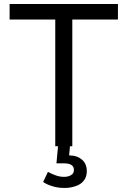

<svg xmlns="http://www.w3.org/2000/svg" viewBox="-20 -720 628 945"><path d="M252 0Q252 -156.2 252 -624Q195.3 -624 27.3 -624Q27.3 -642.6 27.3 -700.2Q160.2 -700.2 560.5 -700.2Q560.5 -680.7 560.5 -624Q504.9 -624 335.9 -624Q335.9 -467.8 335.9 0Q315.4 0 252 0ZM296.9 205.1Q266.6 205.1 240.2 197.3Q212.9 189.5 192.4 175.8Q200.2 159.2 215.8 126Q233.4 135.7 252.9 142.6Q272.5 150.4 295.9 150.4Q316.4 150.4 330.1 141.6Q343.8 133.8 343.8 116.2Q343.8 99.6 331.1 91.8Q319.3 84 294.9 84Q282.2 84 257.8 84Q260.7 57.6 267.6 -21.5Q282.2 -21.5 326.2 -21.5Q324.2 -4.9 320.3 44.9Q359.4 44.9 382.8 65.4Q407.2 85 407.2 123Q407.2 151.4 391.6 169.9Q377 188.5 351.6 196.3Q327.1 205.1 296.9 205.1Z"/></svg>

Font: Kadena Space Grotesk
Style: Regular
Weight: 400
Designer: Florian Karsten
Version: Version 2.000